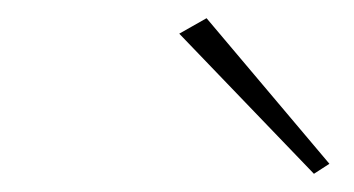

<svg xmlns="http://www.w3.org/2000/svg" viewBox="-20 -720 389 211"><path d="M177 -683 325 -529 342 -540 207 -700Z"/></svg>

Font: Jost ExtraLight
Style: Italic
Weight: 250
Italic angle: -5°
Version: Version 3.710